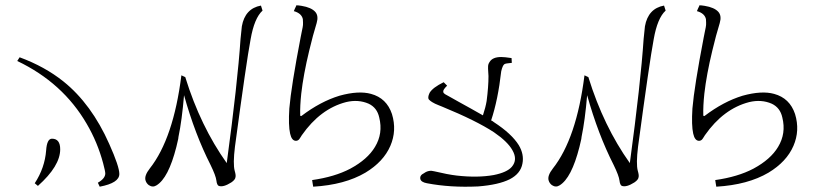

<svg xmlns="http://www.w3.org/2000/svg" viewBox="-20 -948 3079 724"><path d="M54 -732Q149 -697 219 -641Q325 -556 392 -405Q430 -320 430 -292Q430 -258 356 -244L349 -259Q377 -275 377 -294Q377 -302 369 -332Q348 -411 307 -481Q217 -636 45 -718ZM176 -425Q207 -425 207 -385Q207 -322 123 -247L111 -257Q149 -315 154 -381Q157 -425 176 -425Z M964 -927 970 -908Q939 -880 925 -800Q909 -715 866 -395Q858 -330 865 -304Q870 -287 868 -280Q867 -270 852 -260Q822 -241 805 -247Q798 -250 796 -267Q794 -285 774 -326Q715 -442 674 -589Q666 -494 653 -432L652 -424L645 -394Q615 -276 570 -249Q556 -240 541 -250Q532 -257 529 -267Q523 -285 545 -313Q634 -426 664 -664L679 -657V-656Q736 -472 835 -333Q876 -636 887 -801Q891 -842 892 -849Q904 -916 964 -927ZM550 -349V-348ZM550 -347 549 -346V-347ZM549 -346V-345Q549 -344 548.5 -344Q548 -344 548 -343Q548 -344 548.5 -344Q549 -344 549 -345ZM548 -343V-341V-342ZM548 -341V-339V-340ZM547 -337V-336Z M1097 -926V-927V-928Q1105 -928 1117 -926Q1154 -920 1169 -903Q1182 -888 1174 -861Q1160 -816 1146 -757Q1124 -666 1116 -595Q1111 -548 1112 -513Q1113 -509 1117 -511Q1188 -565 1260 -587Q1332 -607 1379 -594Q1438 -578 1458 -518Q1477 -456 1452 -398Q1426 -338 1358 -297Q1280 -251 1161 -244Q1160 -248 1159 -256Q1158 -264 1157 -269Q1242 -281 1301 -312Q1366 -347 1394 -394Q1425 -445 1410 -505Q1402 -542 1370 -557Q1331 -574 1285 -563Q1188 -538 1118 -438Q1117 -436 1114 -431.5Q1111 -427 1109 -424Q1107 -421 1103.5 -419Q1100 -417 1096 -417Q1080 -417 1074 -444Q1067 -475 1071 -539Q1078 -622 1114 -809Q1115 -816 1118.5 -831.5Q1122 -847 1122.5 -854Q1123 -861 1122 -876Q1117 -898 1088 -906Q1089 -909 1092 -915.5Q1095 -922 1097 -926Z M1870 -733Q1883 -733 1909 -729Q1909 -726 1909.5 -720Q1910 -714 1910 -711Q1886 -709 1882 -706Q1875 -701 1870 -679Q1858 -572 1832 -494Q1837 -492 1843 -487Q1909 -444 1936 -401Q1957 -366 1950 -331Q1943 -293 1902 -272Q1860 -251 1783 -245Q1679 -240 1590 -257Q1568 -261 1565 -273Q1562 -287 1579 -295Q1597 -308 1618 -302Q1668 -290 1702 -286Q1781 -277 1842 -288Q1892 -298 1910 -319Q1933 -346 1912 -382Q1894 -414 1843 -449Q1776 -493 1647 -546Q1644 -547 1634.5 -551Q1625 -555 1620.5 -557Q1616 -559 1609.5 -563Q1603 -567 1598 -572Q1591 -579 1600 -598Q1612 -618 1653 -638L1666 -625Q1657 -616 1654 -611Q1647 -600 1658 -593Q1667 -588 1684 -578.5Q1701 -569 1708 -565Q1724 -556 1755 -539Q1786 -522 1801 -513Q1811 -543 1815 -567Q1822 -621 1822 -661Q1822 -665 1821 -677.5Q1820 -690 1820.5 -698.5Q1821 -707 1826 -714Q1837 -733 1870 -733Z M2484 -927 2490 -908Q2459 -880 2445 -800Q2429 -715 2386 -395Q2378 -330 2385 -304Q2390 -287 2388 -280Q2387 -270 2372 -260Q2342 -241 2325 -247Q2318 -250 2316 -267Q2314 -285 2294 -326Q2235 -442 2194 -589Q2186 -494 2173 -432L2172 -424L2165 -394Q2135 -276 2090 -249Q2076 -240 2061 -250Q2052 -257 2049 -267Q2043 -285 2065 -313Q2154 -426 2184 -664L2199 -657V-656Q2256 -472 2355 -333Q2396 -636 2407 -801Q2411 -842 2412 -849Q2424 -916 2484 -927ZM2070 -349V-348ZM2070 -347 2069 -346V-347ZM2069 -346V-345Q2069 -344 2068.5 -344Q2068 -344 2068 -343Q2068 -344 2068.5 -344Q2069 -344 2069 -345ZM2068 -343V-341V-342ZM2068 -341V-339V-340ZM2067 -337V-336Z M2617 -926V-927V-928Q2625 -928 2637 -926Q2674 -920 2689 -903Q2702 -888 2694 -861Q2680 -816 2666 -757Q2644 -666 2636 -595Q2631 -548 2632 -513Q2633 -509 2637 -511Q2708 -565 2780 -587Q2852 -607 2899 -594Q2958 -578 2978 -518Q2997 -456 2972 -398Q2946 -338 2878 -297Q2800 -251 2681 -244Q2680 -248 2679 -256Q2678 -264 2677 -269Q2762 -281 2821 -312Q2886 -347 2914 -394Q2945 -445 2930 -505Q2922 -542 2890 -557Q2851 -574 2805 -563Q2708 -538 2638 -438Q2637 -436 2634 -431.5Q2631 -427 2629 -424Q2627 -421 2623.5 -419Q2620 -417 2616 -417Q2600 -417 2594 -444Q2587 -475 2591 -539Q2598 -622 2634 -809Q2635 -816 2638.5 -831.5Q2642 -847 2642.5 -854Q2643 -861 2642 -876Q2637 -898 2608 -906Q2609 -909 2612 -915.5Q2615 -922 2617 -926Z"/></svg>

Font: Miso
Style: Regular
Weight: 400
Version: Version 1.1